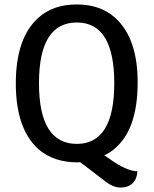

<svg xmlns="http://www.w3.org/2000/svg" viewBox="-20 -716 690 862"><path d="M455 100 340 12Q336 13 329 13Q222 13 154 -45Q51 -136 51 -341.5Q51 -547 154 -638Q220 -696 324.5 -696Q429 -696 495 -638Q598 -547 598 -346.5Q598 -146 506 -59Q478 -31 448 -19L470 -4Q547 52 597 53Q595 88 575 107Q555 126 522 126Q489 126 455 100ZM325 -615Q155 -615 155 -342.5Q155 -70 325 -70Q493 -70 493 -342.5Q493 -615 325 -615Z"/></svg>

Font: Signika Negative
Style: Regular
Weight: 400
Designer: Anna Giedrys
Foundry: Anna Giedrys
Version: Version 1.001